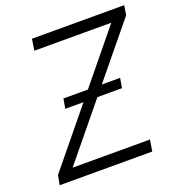

<svg xmlns="http://www.w3.org/2000/svg" viewBox="-131 -838 888 949"><g transform="rotate(-20 313.0 -363.5)"><path d="M22.4 0 31.2 -50.1 273.1 -345.5H177.2L186.1 -396.7H315L536.6 -667.6H131.7L141 -727.3H626.1L618.3 -677.2L388.1 -396.7H484.4L475.5 -345.5H346.2L111.9 -59.7H518.8L508.9 0Z"/></g></svg>

Font: Inter P Light
Style: Italic
Weight: 300
Italic angle: 9.39999°
Designer: Rasmus Andersson
Foundry: rsms
Version: Version 3.018;git-588b23468